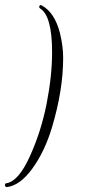

<svg xmlns="http://www.w3.org/2000/svg" viewBox="-31 -669 363 763"><path d="M-3.2 74.4Q-11.2 74.4 -11.2 66.8Q-11.2 59.2 -5.6 59.2Q42.4 52 87.6 -47.6Q132.8 -147.2 154.4 -257.6Q176 -368 176 -460.8Q176 -605.6 128.8 -635.2Q123.2 -639.2 125.2 -644Q127.2 -648.8 129.6 -648.8Q132 -648.8 135.2 -647.2Q186.4 -619.2 207.2 -537.6Q220 -485.6 220 -439.2Q220 -310.4 175.2 -161.6Q146.4 -66.4 97.6 0.8Q48.8 68 -3.2 74.4Z"/></svg>

Font: Rouge Script
Style: Regular
Weight: 400
Designer: Sabrina Mariela Lopez
Foundry: Typesenses
Version: Version 1.003